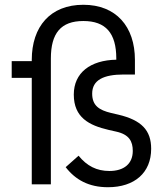

<svg xmlns="http://www.w3.org/2000/svg" viewBox="-20 -772 680 804"><path d="M613 -149C613 -226 573 -269 475 -292L445 -299C395 -311 366 -330 366 -380C366 -437 414 -460 498 -460H545V-521C545 -661 466 -752 329 -752C191 -752 113 -661 113 -521V-516H29V-446H113V0H193V-527C193 -633 235 -684 329 -684C423 -684 467 -633 467 -527V-522C358 -520 289 -467 289 -376C289 -280 353 -247 435 -228L466 -221C521 -209 536 -180 536 -140C536 -87 500 -56 438 -56C385 -56 344 -77 309 -120L255 -72C296 -19 352 12 432 12C544 12 613 -49 613 -149Z"/></svg>

Font: IBM Plex Devanagari
Style: Regular
Weight: 400
Designer: Mike Abbink, Paul van der Laan, Pieter van Rosmalen, Erin McLaughlin
Foundry: Bold Monday
Version: Version 1.0